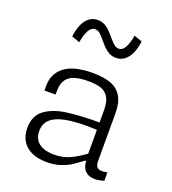

<svg xmlns="http://www.w3.org/2000/svg" viewBox="-143 -891 906 1010"><g transform="rotate(20 310.0 -385.5)"><path d="M486 -353V-87Q486 -66.5 492.2 -56.2Q498.5 -46 512.8 -43.8Q527 -41.5 552.5 -46.5V0Q526 9 501.5 9Q474.5 9 458 -1.8Q441.5 -12.5 434.2 -30Q427 -47.5 427 -69.5L424 -78V-347.5Q424 -395.5 408 -421Q392 -446.5 363.5 -455.2Q335 -464 291 -463.5Q249.5 -463 220.8 -454.8Q192 -446.5 174.5 -424.2Q157 -402 156.5 -362L156 -338H94V-365.5Q94 -433 145.2 -472.5Q196.5 -512 303 -512Q364.5 -512 404.5 -497Q444.5 -482 465.2 -447Q486 -412 486 -353ZM365.5 -239.5Q293 -239.5 243.8 -229.2Q194.5 -219 167.8 -194.8Q141 -170.5 141 -129Q141 -99.5 154.5 -79.2Q168 -59 193.8 -48.8Q219.5 -38.5 255.5 -38.5Q305 -38.5 344.2 -56.5Q383.5 -74.5 432 -110.5L438 -64.5H421Q382.5 -36 362.5 -23.2Q342.5 -10.5 309.2 0.8Q276 12 233.5 12Q184.5 12 149.2 -3.8Q114 -19.5 95.2 -49.8Q76.5 -80 76.5 -123.5Q76.5 -190 120.8 -224Q165 -258 239.2 -268.8Q313.5 -279.5 430.5 -279.5L444 -236.5Q423 -238 402.5 -238.8Q382 -239.5 365.5 -239.5ZM327.5 -721.5Q346.5 -699 358.5 -688.8Q370.5 -678.5 385 -678.5Q406.5 -678.5 420 -703.5Q433.5 -728.5 441 -771.5L486 -755.5Q481 -714.5 467.8 -686Q454.5 -657.5 434 -642.8Q413.5 -628 387.5 -628Q367 -628 350.2 -636.8Q333.5 -645.5 321.2 -657.5Q309 -669.5 292.5 -689.5Q274 -712 262 -722.2Q250 -732.5 235.5 -732.5Q213.5 -732.5 200 -707.5Q186.5 -682.5 179 -639.5L134 -655.5Q139 -696.5 152 -725Q165 -753.5 185.5 -768.2Q206 -783 232 -783Q252.5 -783 269.5 -774.2Q286.5 -765.5 298.8 -753.2Q311 -741 327.5 -721.5Z"/></g></svg>

Font: Monaspace Neon Var ExtraLight
Style: Regular
Weight: 200
Designer: Riley Cran and the Lettermatic Team
Version: Version 1.200 (Monaspace Neon Var)